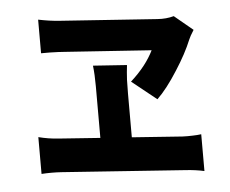

<svg xmlns="http://www.w3.org/2000/svg" viewBox="-54 -811 1076 899"><g transform="rotate(-5 484.5 -362.0)"><path d="M779 -455Q727 -373 681 -329L565 -422Q603 -456 631 -492Q656 -524 674 -560L266 -588Q243 -590 198 -591H157V-749Q211 -738 255 -735L714 -703Q755 -700 791 -710L878 -638Q859 -608 854 -595Q828 -531 779 -455ZM871 -148V25Q831 16 783 13L204 -28Q158 -31 110 -28V-201Q157 -189 204 -186L399 -172V-415Q399 -470 394 -512L553 -501Q549 -469 547 -432Q546 -403 546 -368V-162L783 -145Q806 -144 831 -145Q841 -145 852 -146Z"/></g></svg>

Font: Xiangcui Wave Sans Xiangcui Wave Sans
Style: Regular
Weight: 800
Width: 3
Version: Version 0.920;March 28, 2024;FontCreator 14.0.0.2814 64-bit